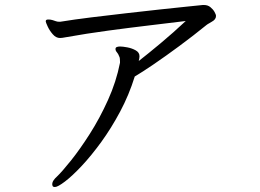

<svg xmlns="http://www.w3.org/2000/svg" viewBox="-20 -702 1040 768"><path d="M796 -682Q811 -682 821.5 -673.5Q832 -665 838 -654.5Q844 -644 844 -638Q844 -624 827 -615Q823 -612 817 -609Q811 -606 806 -602Q753 -559 697.5 -518Q642 -477 595 -445Q548 -413 519 -396Q496 -322 460.5 -255.5Q425 -189 385 -134Q345 -79 307 -38.5Q269 2 240 24Q211 46 200 46Q192 46 190.5 42Q189 38 189 35Q189 27 194.5 19Q200 11 207 5Q228 -15 264 -60Q300 -105 339.5 -167Q379 -229 412 -302Q445 -375 460 -451V-455Q460 -460 459.5 -466.5Q459 -473 457 -476Q453 -487 447.5 -493Q442 -499 442 -506Q442 -512 447.5 -514Q453 -516 460 -516Q471 -516 489.5 -512.5Q508 -509 523 -500.5Q538 -492 538 -477Q538 -470 535 -458Q571 -486 622.5 -529Q674 -572 723 -618Q658 -610 578 -600.5Q498 -591 412.5 -579.5Q327 -568 243 -553Q228 -550 220 -550Q204 -550 191 -565Q178 -580 170.5 -596.5Q163 -613 163 -616Q163 -622 167 -623Q169 -624 174 -624Q182 -624 190.5 -621.5Q199 -619 204 -617Q207 -616 210 -615.5Q213 -615 217 -615H221Q276 -624 345 -632.5Q414 -641 484.5 -649Q555 -657 618.5 -664Q682 -671 727.5 -675.5Q773 -680 791 -682Z"/></svg>

Font: Moon Stars Kai T
Style: Regular
Weight: 400
Designer: GuiWonder
Version: Version 1.101